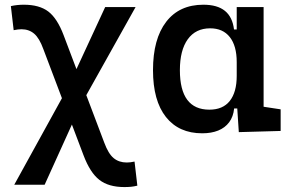

<svg xmlns="http://www.w3.org/2000/svg" viewBox="-20 -547 1212 802"><path d="M499.5 234.4Q433.6 234.4 395 204.3Q356.4 174.3 329.1 102.1L161.1 -341.8Q144.5 -387.7 122.8 -406.2Q101.1 -424.8 69.8 -424.8Q55.7 -424.8 37.1 -420.9L25.4 -521.5Q51.3 -527.3 79.6 -527.3Q144.5 -527.3 181.9 -498.8Q219.2 -470.2 245.6 -400.4L415.5 48.8Q432.6 95.2 454.8 113.5Q477.1 131.8 509.3 131.8Q516.1 131.8 524.4 130.9Q532.7 129.9 542 127.9L553.7 228.5Q540 231.9 527.1 233.2Q514.2 234.4 499.5 234.4ZM39.6 224.6 266.6 -187.5 419.4 -517.6H546.4L316.4 -106.4L166.5 224.6Z M824.7 9.8Q727.1 9.8 673.1 -58.3Q619.1 -126.5 619.1 -253.9Q619.1 -384.3 674.1 -455.8Q729 -527.3 829.6 -527.3Q887.7 -527.3 919.4 -501.7Q951.2 -476.1 957.5 -423.8H999L968.8 -287.6Q968.8 -355.5 939.9 -392.1Q911.1 -428.7 857.9 -428.7Q797.4 -428.7 764.4 -383.1Q731.4 -337.4 731.4 -253.9Q731.4 -88.9 854.5 -88.9Q911.1 -88.9 939.9 -125.5Q968.8 -162.1 968.8 -230V-256.3L1003.9 -93.8H958Q954.6 -59.6 937.3 -36.4Q919.9 -13.2 891.4 -1.7Q862.8 9.8 824.7 9.8ZM977.5 4.9 968.8 -128.9V-243.7L1081.1 -223.1V-101.1L1152.3 -90.3V0ZM968.8 -166V-517.6H1081.1V-186.5Z"/></svg>

Font: Cascadia Code Medium
Style: Regular
Weight: 500
Monospace: yes
Designer: Aaron Bell
Foundry: Saja Typeworks
Version: Version 2407.024